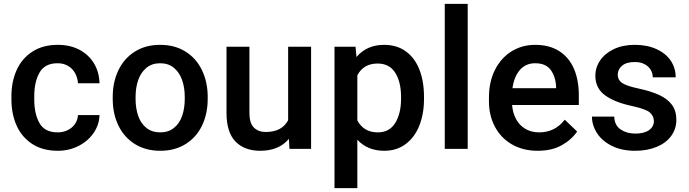

<svg xmlns="http://www.w3.org/2000/svg" viewBox="-20 -770 3561 993"><path d="M383.3 -174.8H494.6Q493.2 -124.5 463.9 -82Q434.6 -39.6 385.7 -14.9Q336.9 9.8 279.3 9.8Q200.7 9.8 146.7 -25.4Q92.8 -60.5 65.9 -120.6Q39.1 -180.7 39.1 -255.4V-272.9Q39.1 -347.2 65.9 -407.2Q92.8 -467.3 147 -502.7Q201.2 -538.1 279.3 -538.1Q342.3 -538.1 390.4 -512.9Q438.5 -487.8 465.8 -442.6Q493.2 -397.5 494.6 -339.4H383.3Q381.3 -368.2 368.4 -391.6Q355.5 -415 332.3 -429Q309.1 -442.9 277.8 -442.9Q211.9 -442.9 184.6 -394.8Q157.2 -346.7 157.2 -272.9V-255.4Q157.2 -180.7 184.3 -133.1Q211.4 -85.4 278.3 -85.4Q306.6 -85.4 330.1 -96.9Q353.5 -108.4 367.7 -128.7Q381.8 -148.9 383.3 -174.8Z M563 -269Q563 -345.7 592.5 -407Q622.1 -468.3 677.5 -503.2Q732.9 -538.1 808.1 -538.1Q882.8 -538.1 938 -504.2Q993.2 -470.2 1022.9 -410.4Q1052.7 -350.6 1054.2 -275.4V-258.8Q1054.2 -181.6 1024.9 -120.6Q995.6 -59.6 939.9 -24.9Q884.3 9.8 809.1 9.8Q733.4 9.8 677.7 -24.9Q622.1 -59.6 592.5 -120.6Q563 -181.6 563 -258.8ZM681.2 -258.8Q681.2 -209.5 694.8 -170.4Q708.5 -131.3 737.3 -108.4Q766.1 -85.4 809.1 -85.4Q851.1 -85.4 879.6 -108.4Q908.2 -131.3 921.9 -170.4Q935.5 -209.5 935.5 -258.8V-269Q935.5 -317.4 921.6 -356.7Q907.7 -396 879.2 -419.4Q850.6 -442.9 808.1 -442.9Q766.1 -442.9 737.5 -419.4Q709 -396 695.1 -356.7Q681.2 -317.4 681.2 -269Z M1477.1 0 1474.1 -51.8Q1422.4 9.8 1325.7 9.8Q1244.6 9.8 1198.2 -37.6Q1151.9 -85 1151.4 -185.1V-528.3H1270V-186Q1270 -132.8 1293.2 -110.1Q1316.4 -87.4 1354 -87.4Q1438.5 -87.4 1470.2 -148.4V-528.3H1588.9V0Z M1828.1 -47.4V203.1H1710V-528.3H1818.8L1823.7 -475.1Q1877 -538.1 1966.3 -538.1Q2032.2 -538.1 2078.6 -504.6Q2125 -471.2 2148.9 -410.6Q2172.9 -350.1 2172.9 -268.6V-258.8Q2172.9 -181.2 2148.7 -120.4Q2124.5 -59.6 2078.1 -24.9Q2031.7 9.8 1967.3 9.8Q1880.9 9.8 1828.1 -47.4ZM1828.1 -380.4V-147.5Q1860.8 -85.4 1934.1 -85.4Q1994.1 -85.4 2024.2 -134.3Q2054.2 -183.1 2054.2 -259.3V-269Q2054.2 -345.7 2024.2 -393.6Q1994.1 -441.4 1933.1 -441.4Q1859.9 -441.4 1828.1 -380.4Z M2398.9 -750V0H2280.3V-750Z M2964.8 -89.8Q2935.5 -46.9 2884.8 -18.6Q2834 9.8 2761.2 9.8Q2684.6 9.8 2627.4 -23.4Q2570.3 -56.6 2539.6 -114.7Q2508.8 -172.9 2508.8 -245.6V-265.6Q2508.8 -347.2 2540 -408.9Q2571.3 -470.7 2625.7 -504.4Q2680.2 -538.1 2747.6 -538.1Q2822.3 -538.1 2873 -505.1Q2923.8 -472.2 2948.7 -413.6Q2973.6 -355 2973.6 -277.3V-227.1H2628.4Q2631.8 -186 2649.2 -153.8Q2666.5 -121.6 2697.3 -103.5Q2728 -85.4 2768.6 -85.4Q2850.1 -85.4 2900.9 -150.9ZM2630.4 -314H2856V-322.8Q2853 -375.5 2827.6 -409.2Q2802.2 -442.9 2747.6 -442.9Q2699.7 -442.9 2669.4 -408.9Q2639.2 -375 2630.4 -314Z M3341.3 -188Q3319.3 -206.5 3251 -221.2Q3158.2 -240.7 3108.6 -277.6Q3059.1 -314.5 3059.1 -377.9Q3059.1 -421.4 3084.2 -458Q3109.4 -494.6 3155.5 -516.4Q3201.7 -538.1 3262.7 -538.1Q3327.1 -538.1 3375.2 -516.1Q3423.3 -494.1 3449 -456.1Q3474.6 -418 3474.6 -370.1H3356Q3356 -391.1 3345.2 -409.2Q3334.5 -427.2 3313.5 -438.2Q3292.5 -449.2 3262.7 -449.2Q3219.7 -449.2 3197.3 -430.2Q3174.8 -411.1 3174.8 -382.8Q3174.8 -357.4 3196.3 -341.8Q3218.3 -325.7 3283.2 -312Q3348.1 -297.9 3390.6 -278.1Q3433.1 -258.3 3455.6 -227.3Q3478 -196.3 3478 -150.4Q3478 -104 3451.7 -67.4Q3425.3 -30.8 3376.7 -10.5Q3328.1 9.8 3264.6 9.8Q3195.3 9.8 3144.8 -15.4Q3094.2 -40.5 3067.9 -81.3Q3041.5 -122.1 3041.5 -167H3156.7Q3158.2 -122.1 3189.7 -100.6Q3221.2 -79.1 3265.6 -79.1Q3311.5 -79.1 3336.7 -96.9Q3361.8 -114.7 3361.8 -143.6Q3361.8 -168.9 3341.3 -188Z"/></svg>

Font: Mardoto Medium
Style: Regular
Weight: 500
Designer: Christian Robertson, Vahan Hovhannisyan
Foundry: Google
Version: Version 1.000